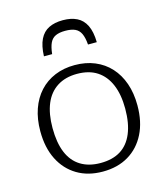

<svg xmlns="http://www.w3.org/2000/svg" viewBox="-117 -871 839 972"><g transform="rotate(-15 302.5 -385.5)"><path d="M303 -782Q260 -782 229.5 -767Q199 -752 182.5 -718.5Q166 -685 164 -630H207Q211 -667 221 -688Q231 -709 250.5 -718Q270 -727 301 -727Q333 -727 352.5 -718Q372 -709 382 -688Q392 -667 395 -630H441Q440 -685 423.5 -718.5Q407 -752 376.5 -767Q346 -782 303 -782ZM557 -268Q557 -182 525.5 -119.5Q494 -57 437 -23Q380 11 302 11Q225 11 168 -23Q111 -57 79.5 -119.5Q48 -182 48 -268Q48 -332 66 -383.5Q84 -435 117.5 -471.5Q151 -508 198 -527.5Q245 -547 302 -547Q360 -547 407 -527.5Q454 -508 487.5 -471.5Q521 -435 539 -383.5Q557 -332 557 -268ZM112 -268Q112 -191 133.5 -139Q155 -87 198 -60.5Q241 -34 302 -34Q365 -34 407 -60Q449 -86 471 -138.5Q493 -191 493 -268Q493 -342 471 -394Q449 -446 407 -473.5Q365 -501 302 -501Q241 -501 198 -473.5Q155 -446 133.5 -394Q112 -342 112 -268Z"/></g></svg>

Font: Roboto Serif ExtraLight
Style: Regular
Weight: 250
Version: Version 1.007